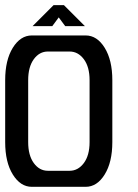

<svg xmlns="http://www.w3.org/2000/svg" viewBox="-20 -722 535 742"><path d="M308.1 -621.1H231.9L207 -654.8L182.1 -621.1H106L187 -702.1H227.1ZM414.1 -172.9Q414.1 -95.2 384.5 -47.6Q355 0 311 0H103Q59.1 0 29.5 -47.6Q0 -95.2 0 -172.9V-412.1Q0 -489.7 29.5 -537.4Q59.1 -585 103 -585H311Q355 -585 384.5 -537.4Q414.1 -489.7 414.1 -412.1ZM165 -62H249Q281.7 -62 304 -91.8Q326.2 -121.6 326.2 -172.9V-412.1Q326.2 -463.4 304 -493.2Q281.7 -522.9 249 -522.9H165Q132.3 -522.9 110.6 -493.2Q88.9 -463.4 88.9 -412.1V-172.9Q88.9 -121.6 110.6 -91.8Q132.3 -62 165 -62Z"/></svg>

Font: Favorite Color
Style: Regular
Weight: 400
Designer: Bryce Wilner
Version: Version 1.000;PS 1.0;hotconv 16.6.51;makeotf.lib2.5.65220 DE